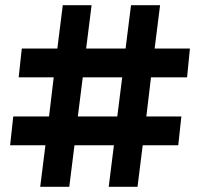

<svg xmlns="http://www.w3.org/2000/svg" viewBox="-20 -720 772 740"><path d="M701 -422H562L544 -271H679L667 -160H530L510 0H399L419 -160H267L247 0H135L155 -160H19L31 -271H169L187 -422H52L64 -533H201L222 -700H333L312 -533H464L485 -700H597L576 -533H712ZM432 -271 451 -422H299L280 -271Z"/></svg>

Font: Montserrat-Arabic SemiBold
Style: Regular
Weight: 600
Designer: Mohamed Gaber
Foundry: Kief Type Foundry
Version: Version 5.008;PS 005.008;hotconv 1.0.88;makeotf.lib2.5.64775